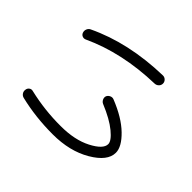

<svg xmlns="http://www.w3.org/2000/svg" viewBox="-136 -963 1273 1273"><g transform="rotate(-45 500.0 -327.0)"><path d="M833 -108.4Q825.2 -406.2 716.8 -639.6Q710.9 -653.3 716.3 -666.5Q721.7 -679.7 736.3 -684.6Q751 -689.5 765.6 -683.6Q780.3 -677.7 787.1 -664.1Q902.3 -423.8 910.2 -108.4Q910.2 -92.8 898.9 -81.5Q887.7 -70.3 872.1 -70.3Q856.4 -70.3 845.2 -81.5Q834 -92.8 833 -108.4ZM327.1 33.2Q249 33.2 183.1 -79.1Q117.2 -191.4 117.2 -349.6Q117.2 -510.7 152.3 -656.2Q156.2 -671.9 169.4 -680.7Q182.6 -689.5 199.2 -686.5Q213.9 -684.6 222.7 -672.4Q231.4 -660.2 226.6 -644.5Q192.4 -498 193.4 -349.6Q193.4 -219.7 239.3 -131.3Q285.2 -43 332 -43Q362.3 -43 408.2 -98.6Q454.1 -154.3 496.1 -255.9Q502 -269.5 516.6 -276.4Q531.2 -283.2 544.9 -278.3Q558.6 -272.5 565.4 -257.8Q572.3 -243.2 566.4 -228.5Q517.6 -105.5 450.2 -36.1Q382.8 33.2 327.1 33.2Z"/></g></svg>

Font: Rounded Mgen+ 1mn regular
Style: Regular
Weight: 400
Designer: [Source Han Sans]
Ryoko NISHIZUKA  (kana & ideographs); Paul D. Hunt (Latin, Greek & Cyrillic); Wenlong ZHANG  (bopomofo
Version: Version 1.059.20150602